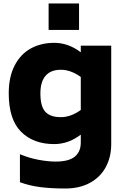

<svg xmlns="http://www.w3.org/2000/svg" viewBox="-20 -827 726 1098"><path d="M30 0ZM616 -566V-2Q616 70 585.5 127.5Q555 185 495.5 218Q436 251 353 251Q272 251 210 243Q148 235 94 215V55Q147 77 201 87Q255 97 298 97Q373 97 407.5 69Q442 41 442 -12V-57Q371 -3 290 -3Q171 -3 100.5 -73.5Q30 -144 30 -293Q30 -387 63.5 -452Q97 -517 155.5 -549.5Q214 -582 290 -582Q371 -582 442 -528V-566ZM442 -198V-387Q385 -428 328 -428Q270 -428 240.5 -393.5Q211 -359 211 -293Q211 -218 239.5 -187.5Q268 -157 328 -157Q385 -157 442 -198ZM258 -807H432V-656H258Z"/></svg>

Font: Biryani Heavy
Style: Regular
Weight: 900
Designer: Dan Reynolds and Mathieu Réguer
Foundry: Dan Reynolds and Mathieu Réguer
Version: Version 1.003; ttfautohint (v1.1) -l 5 -r 5 -G 72 -x 0 -D la